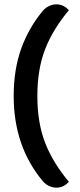

<svg xmlns="http://www.w3.org/2000/svg" viewBox="-20 -743 369 884"><path d="M177 -693Q189 -707 205.5 -715Q222 -723 240 -723Q273 -723 297 -696Q222 -606 187 -514.5Q152 -423 152 -301Q152 -179 187 -87.5Q222 4 297 94Q273 121 240 121Q222 121 205.5 113Q189 105 177 91Q43 -69 43 -301Q43 -422 77.5 -518.5Q112 -615 177 -693Z"/></svg>

Font: K2D Medium
Style: Regular
Weight: 500
Designer: Katatrad Aksorn Co.,Ltd.
Foundry: Cadson Demak Co.,Ltd.
Version: Version 1.000; ttfautohint (v1.6)